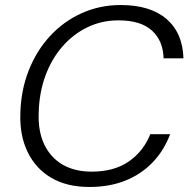

<svg xmlns="http://www.w3.org/2000/svg" viewBox="-20 -732 755 764"><path d="M336 12Q246 12 184 -24.5Q122 -61 90 -127Q58 -193 61 -280Q63 -372 94 -451Q125 -530 179 -588.5Q233 -647 305 -679.5Q377 -712 460 -712Q578 -712 642.5 -656.5Q707 -601 710 -500H631Q629 -570 584.5 -610.5Q540 -651 451 -651Q385 -651 328 -623.5Q271 -596 228 -546.5Q185 -497 160.5 -430Q136 -363 134 -284Q131 -210 156 -157.5Q181 -105 229 -77Q277 -49 345 -49Q434 -49 492.5 -89.5Q551 -130 578 -198H657Q632 -132 586.5 -85Q541 -38 478 -13Q415 12 336 12Z"/></svg>

Font: DM Sans 18pt Light
Style: Italic
Weight: 300
Italic angle: -10°
Designer: Colophon Foundry, Jonny Pinhorn
Foundry: Colophon Foundry
Version: Version 4.004;gftools[0.9.30]